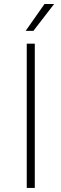

<svg xmlns="http://www.w3.org/2000/svg" viewBox="-20 -926 303 946"><path d="M151.4 -710.9V0H111.8V-710.9ZM106.4 -773.9 199.2 -906.2H246.6L144.5 -773.9Z"/></svg>

Font: Roboto ExtraLight
Style: Regular
Weight: 250
Designer: Christian Robertson
Foundry: Google
Version: Version 3.009; 2024